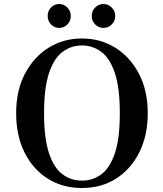

<svg xmlns="http://www.w3.org/2000/svg" viewBox="-20 -931 818 963"><path d="M391 12Q294 12 219.5 -35Q145 -82 103 -166.5Q61 -251 61 -363Q61 -477 105 -561Q149 -645 223.5 -691.5Q298 -738 391 -738Q484 -738 558.5 -691.5Q633 -645 677 -561Q721 -477 721 -363Q721 -251 678.5 -166.5Q636 -82 562 -35Q488 12 391 12ZM391 -25Q445 -25 488 -56.5Q531 -88 556 -162Q581 -236 581 -363Q581 -491 556 -565Q531 -639 488 -671Q445 -703 391 -703Q337 -703 294 -671Q251 -639 226 -565Q201 -491 201 -363Q201 -236 226 -162Q251 -88 294 -56.5Q337 -25 391 -25ZM499 -791Q475 -791 457.5 -808.5Q440 -826 440 -851Q440 -876 457.5 -893.5Q475 -911 499 -911Q523 -911 540.5 -893Q558 -875 558 -851Q558 -826 540.5 -808.5Q523 -791 499 -791ZM276 -791Q253 -791 236 -808.5Q219 -826 219 -851Q219 -876 236 -893.5Q253 -911 276 -911Q301 -911 318 -893Q335 -875 335 -851Q335 -826 318 -808.5Q301 -791 276 -791Z"/></svg>

Font: Zen Old Mincho Black
Style: Regular
Weight: 900
Designer: Yoshimichi Ohira
Foundry: Positype
Version: Version 1.001